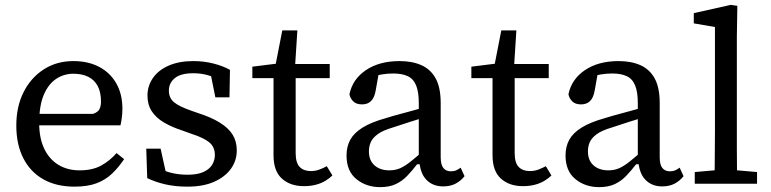

<svg xmlns="http://www.w3.org/2000/svg" viewBox="-20 -755 3167 789"><path d="M286 12Q211 12 157.5 -18.5Q104 -49 75.5 -105.5Q47 -162 47 -239Q47 -317 77 -376.5Q107 -436 160 -470Q213 -504 281 -504Q342 -504 387 -480.5Q432 -457 457.5 -413Q483 -369 483 -308Q483 -289 480.5 -270.5Q478 -252 475 -240H100V-287H362Q383 -294 389 -307Q395 -320 395 -337Q395 -376 381.5 -401.5Q368 -427 342.5 -439.5Q317 -452 281 -452Q243 -452 211 -431Q179 -410 160 -365.5Q141 -321 141 -249Q141 -188 161.5 -144.5Q182 -101 219.5 -78Q257 -55 307 -55Q360 -55 395.5 -74.5Q431 -94 459 -126L490 -101Q468 -68 441 -42Q414 -16 377 -2Q340 12 286 12Z M750 12Q700 12 659 2.5Q618 -7 585 -23L581 -144H640L667 -22H619V-72Q643 -56 677 -46.5Q711 -37 751 -37Q791 -37 815.5 -48Q840 -59 851.5 -77.5Q863 -96 863 -118Q863 -151 840 -170Q817 -189 767 -205L734 -217Q687 -232 654 -251.5Q621 -271 603.5 -298Q586 -325 586 -362Q586 -402 608.5 -434.5Q631 -467 673.5 -485.5Q716 -504 774 -504Q818 -504 857 -494Q896 -484 925 -468L923 -355H865L843 -464H884V-423Q860 -439 832.5 -446.5Q805 -454 774 -454Q723 -454 698.5 -434Q674 -414 674 -383Q674 -352 695.5 -334.5Q717 -317 769 -299L795 -290Q848 -273 883.5 -251Q919 -229 936 -201.5Q953 -174 953 -137Q953 -95 929 -61.5Q905 -28 860 -8Q815 12 750 12Z M1151 -434V-492H1335V-434ZM1229 10Q1173 10 1138.5 -21Q1104 -52 1104 -117Q1104 -135 1104 -152.5Q1104 -170 1104 -193V-434H1017V-481L1145 -497L1108 -466L1140 -630H1202L1191 -458L1195 -448V-126Q1195 -86 1211.5 -69Q1228 -52 1257 -52Q1276 -52 1292 -58Q1308 -64 1323 -72L1346 -34Q1335 -23 1318 -12.5Q1301 -2 1278.5 4Q1256 10 1229 10Z M1542 14Q1485 14 1444.5 -19Q1404 -52 1404 -116Q1404 -153 1419.5 -181Q1435 -209 1470.5 -231Q1506 -253 1567 -270Q1596 -279 1624.5 -286.5Q1653 -294 1681.5 -302Q1710 -310 1738 -318V-277Q1702 -266 1666 -254.5Q1630 -243 1594 -231Q1553 -219 1532 -203.5Q1511 -188 1503.5 -170.5Q1496 -153 1496 -133Q1496 -96 1519 -75.5Q1542 -55 1580 -55Q1605 -55 1625 -64Q1645 -73 1668 -91.5Q1691 -110 1722 -137L1729 -80H1694Q1674 -54 1653.5 -32.5Q1633 -11 1606.5 1.5Q1580 14 1542 14ZM1801 11Q1758 11 1731.5 -17Q1705 -45 1703 -100L1701 -102V-331Q1701 -377 1690 -404Q1679 -431 1655.5 -442Q1632 -453 1596 -453Q1571 -453 1548 -449Q1525 -445 1500 -434L1540 -474L1524 -384Q1519 -354 1505 -340Q1491 -326 1468 -326Q1444 -326 1431.5 -338.5Q1419 -351 1416 -368Q1429 -430 1484 -467Q1539 -504 1622 -504Q1674 -504 1712 -487Q1750 -470 1770.5 -432.5Q1791 -395 1791 -331V-109Q1791 -78 1802 -64.5Q1813 -51 1833 -51Q1846 -51 1855.5 -55.5Q1865 -60 1873 -66L1889 -31Q1874 -12 1852.5 -0.5Q1831 11 1801 11Z M2051 -434V-492H2235V-434ZM2129 10Q2073 10 2038.5 -21Q2004 -52 2004 -117Q2004 -135 2004 -152.5Q2004 -170 2004 -193V-434H1917V-481L2045 -497L2008 -466L2040 -630H2102L2091 -458L2095 -448V-126Q2095 -86 2111.5 -69Q2128 -52 2157 -52Q2176 -52 2192 -58Q2208 -64 2223 -72L2246 -34Q2235 -23 2218 -12.5Q2201 -2 2178.5 4Q2156 10 2129 10Z M2442 14Q2385 14 2344.5 -19Q2304 -52 2304 -116Q2304 -153 2319.5 -181Q2335 -209 2370.5 -231Q2406 -253 2467 -270Q2496 -279 2524.5 -286.5Q2553 -294 2581.5 -302Q2610 -310 2638 -318V-277Q2602 -266 2566 -254.5Q2530 -243 2494 -231Q2453 -219 2432 -203.5Q2411 -188 2403.5 -170.5Q2396 -153 2396 -133Q2396 -96 2419 -75.5Q2442 -55 2480 -55Q2505 -55 2525 -64Q2545 -73 2568 -91.5Q2591 -110 2622 -137L2629 -80H2594Q2574 -54 2553.5 -32.5Q2533 -11 2506.5 1.5Q2480 14 2442 14ZM2701 11Q2658 11 2631.5 -17Q2605 -45 2603 -100L2601 -102V-331Q2601 -377 2590 -404Q2579 -431 2555.5 -442Q2532 -453 2496 -453Q2471 -453 2448 -449Q2425 -445 2400 -434L2440 -474L2424 -384Q2419 -354 2405 -340Q2391 -326 2368 -326Q2344 -326 2331.5 -338.5Q2319 -351 2316 -368Q2329 -430 2384 -467Q2439 -504 2522 -504Q2574 -504 2612 -487Q2650 -470 2670.5 -432.5Q2691 -395 2691 -331V-109Q2691 -78 2702 -64.5Q2713 -51 2733 -51Q2746 -51 2755.5 -55.5Q2765 -60 2773 -66L2789 -31Q2774 -12 2752.5 -0.5Q2731 11 2701 11Z M2835 0V-48L2949 -58H2976L3091 -48V0ZM2916 0Q2917 -36 2917 -72Q2917 -108 2917.5 -144Q2918 -180 2918 -215V-644L2831 -659V-701L2983 -735L3010 -731L3008 -604V-215Q3008 -180 3008 -144Q3008 -108 3008.5 -72Q3009 -36 3009 0Z"/></svg>

Font: Source Serif 4
Style: Regular
Weight: 400
Designer: Frank Grießhammer
Foundry: Adobe Systems Incorporated
Version: Version 4.004;hotconv 1.0.116;makeotfexe 2.5.65601